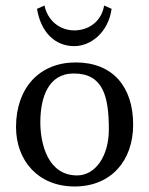

<svg xmlns="http://www.w3.org/2000/svg" viewBox="-20 -665 540 695"><path d="M38 -205C38 -85 117 10 250 10C382 10 462 -83 462 -214C462 -350 389 -439 254 -439C123 -439 38 -347 38 -205ZM247 -399C353 -399 374 -317 374 -196C374 -101 326 -30 259 -30C153 -30 126 -145 126 -222C126 -309 153 -399 247 -399ZM141 -645 114 -633C128 -548 179 -498 249 -498C308 -498 372 -547 384 -633L357 -645C347 -587 301 -555 249 -555C195 -555 152 -592 141 -645Z"/></svg>

Font: Libertinus Sans
Style: Regular
Weight: 400
Designer: Philipp H. Poll, Khaled Hosny
Foundry: Caleb Maclennan
Version: Version 7.050;RELEASE